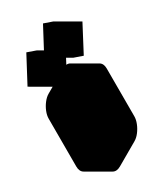

<svg xmlns="http://www.w3.org/2000/svg" viewBox="-330 -1174 1121 1322"><g transform="rotate(-30 230.5 -513.5)"><path d="M217 -540 390 -640Q424 -660 450 -645Q476 -630 476 -590V-210Q476 -184 464 -154Q452 -124 432.5 -98.5Q413 -73 390 -60L217 40Q182 60 156 45Q130 30 130 -10V-390Q130 -417 142 -446.5Q154 -476 174 -501.5Q194 -527 217 -540ZM217 -60 390 -160V-540L217 -440ZM114 -654 225 -863 294 -839 184 -630ZM314 -769 424 -978 493 -954 383 -745ZM390 -540V-160L217 -260V-640ZM390 -160 217 -60 43 -160 217 -260ZM493 -954 424 -978 251 -1078 320 -1054ZM424 -978 314 -769 140 -869 251 -1078ZM450 -645Q424 -660 390 -640L217 -540Q194 -527 174 -501.5Q154 -476 142 -446.5Q130 -417 130 -390V-10Q130 30 156 45L-17 -55Q-43 -70 -43 -110V-490Q-43 -517 -31 -546.5Q-19 -576 0.7 -601.5Q20.4 -627 43 -640L217 -740Q251.4 -760 277 -745ZM294 -839 225 -863 52 -963 120 -939ZM225 -863 114 -654 -59 -754 52 -963Z"/></g></svg>

Font: Nabla Normal
Style: Regular
Weight: 400
Designer: Arthur Reinders Folmer
Version: Version 1.000